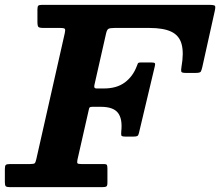

<svg xmlns="http://www.w3.org/2000/svg" viewBox="-65 -770 906 790"><path d="M-45 -20Q-45 -7 -41 -3.5Q-37 0 -25 0H356Q368 0 372.5 -2.8Q377 -5.5 377 -18V-75.5Q377 -87 375 -91Q373 -95 361.5 -95H270Q256.5 -95 254 -98Q251.5 -101 253.5 -112L301.5 -323.5Q302.5 -328 306 -329.2Q309.5 -330.5 315 -330.5H350.5Q401 -330.5 420.2 -305.8Q439.5 -281 434 -230Q433 -218 434.2 -213Q435.5 -208 451 -208H484.5Q496 -208 500.2 -210.5Q504.5 -213 506.5 -222L572 -497.5Q574.5 -507 572 -510Q569.5 -513 556.5 -513H515Q504 -513 502.2 -508.8Q500.5 -504.5 497.5 -497Q481.5 -455 448.2 -430.5Q415 -406 362.5 -406H333Q325 -406 323.5 -410.2Q322 -414.5 323.5 -420.5L371.5 -632.5Q375 -648 381.5 -651.5Q388 -655 406.5 -655H550Q607.5 -655 640 -639.5Q672.5 -624 682.2 -588.5Q692 -553 681.5 -493.5Q679.5 -481.5 680.8 -475.8Q682 -470 698.5 -470H741Q758.5 -470 761.5 -475.8Q764.5 -481.5 767.5 -494.5L818.5 -724Q822.5 -741.5 819.5 -745.8Q816.5 -750 794.5 -750H107.5Q96 -750 92.5 -746.5Q89 -743 89 -731V-680.5Q89 -663 93.2 -659Q97.5 -655 115 -655H182Q199.5 -655 202 -651Q204.5 -647 201.5 -633.5L84.5 -115.5Q81.5 -102 78 -98.5Q74.5 -95 58 -95H-24Q-37 -95 -41 -91.5Q-45 -88 -45 -74.5Z"/></svg>

Font: Besley
Style: Bold Italic
Weight: 700
Italic angle: -13°
Designer: Owen Earl
Foundry: indestructible type*
Version: Version 2.001